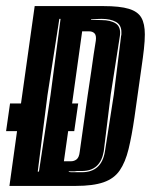

<svg xmlns="http://www.w3.org/2000/svg" viewBox="-26 -611 497 631"><path d="M5 0 30 -180H-6L7 -271H43L88 -591H314Q368 -591 397.5 -582Q427 -573 438.5 -553Q450 -533 450 -498Q450 -477 447 -450Q444 -423 439 -389L416 -226Q407 -164 396.5 -121Q386 -78 367.5 -51Q349 -24 314.5 -12Q280 0 223 0ZM98 -47H102L140 -298L173 -549H169L130 -298ZM213 -45H243Q308 -45 319 -114L348 -300L372 -493Q373 -496 373 -499Q373 -502 373 -505Q373 -529 355 -539Q337 -549 308 -549L274 -548L273 -546L307 -545Q338 -545 355 -533.5Q372 -522 368 -493L338 -301L315 -114Q304 -49 243 -49H227Q223 -48 219.5 -48Q216 -48 213 -48H200V-46Q204 -45 213 -45ZM184 -81H207Q218 -81 226 -87.5Q234 -94 236 -112L262 -297Q263 -305 266.5 -327Q270 -349 274 -377.5Q278 -406 282 -433.5Q286 -461 289 -478Q291 -495 284.5 -501.5Q278 -508 267 -508H244L211 -271H231L218 -180H198Z"/></svg>

Font: Alumni Sans Inline One
Style: Italic
Weight: 400
Italic angle: -8°
Designer: Robert E. Leuschke
Foundry: Robert E. Leuschke
Version: Version 1.100; ttfautohint (v1.8.3)